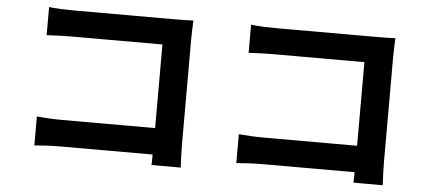

<svg xmlns="http://www.w3.org/2000/svg" viewBox="-50 -817 2100 947"><g transform="rotate(5 1000.0 -344.0)"><path d="M157 -710V-571C185 -573 239 -575 281 -575H730V-161H269C224 -161 179 -164 144 -167V-24C177 -27 234 -30 273 -30H729C729 -11 729 6 728 22H873C871 -8 869 -61 869 -96V-614C869 -643 871 -683 872 -706C855 -705 813 -704 784 -704H280C246 -704 194 -706 157 -710Z M1157 -710V-571C1185 -573 1239 -575 1281 -575H1730V-161H1269C1224 -161 1179 -164 1144 -167V-24C1177 -27 1234 -30 1273 -30H1729C1729 -11 1729 6 1728 22H1873C1871 -8 1869 -61 1869 -96V-614C1869 -643 1871 -683 1872 -706C1855 -705 1813 -704 1784 -704H1280C1246 -704 1194 -706 1157 -710Z"/></g></svg>

Font: Noto Sans HK
Style: Bold
Weight: 700
Designer: Ryoko NISHIZUKA 西塚涼子 (kana, bopomofo & ideographs); Paul D. Hunt (Latin, Greek & Cyrillic); Sandoll Communications 산돌커뮤니
Foundry: Adobe
Version: Version 2.002;hotconv 1.0.116;makeotfexe 2.5.65601